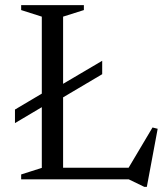

<svg xmlns="http://www.w3.org/2000/svg" viewBox="-20 -695 648 744"><path d="M156 -288 38 -218V-270.5L156 -340.5L197 -354L376 -459.5V-407.5L197 -301.5ZM549 29H539L479 0H172V-45H541.5L470 -31L571 -201L591 -196ZM224.5 -630.5V0H62V-19L142 -44.5V-630.5L62 -656V-675H305V-656Z"/></svg>

Font: Newsreader 24pt
Style: Regular
Weight: 400
Designer: Hugues Gentile
Foundry: Production Type
Version: Version 1.003